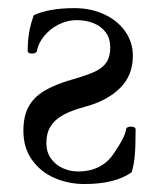

<svg xmlns="http://www.w3.org/2000/svg" viewBox="-20 -445 385 477"><path d="M38.1 -120.1Q38.1 -156.2 51 -179.9Q64 -203.6 89.6 -219Q115.2 -234.4 156.2 -246.6Q159.7 -247.6 163.1 -248.5Q198.2 -258.8 216.8 -267.6Q235.4 -276.4 244.6 -290.3Q253.9 -304.2 253.9 -327.1Q253.9 -349.1 242.9 -364.3Q231.9 -379.4 212.9 -387.2Q193.8 -395 170.4 -395Q147.5 -395 126 -384.3Q104.5 -373.5 89.8 -355.7Q75.2 -337.9 71.8 -318.8Q70.3 -312 59.6 -312Q48.8 -312 48.8 -318.8Q48.8 -343.8 52.5 -365Q56.2 -386.2 64 -407.2Q102.1 -424.8 165 -424.8Q205.1 -424.8 238.3 -409.7Q271.5 -394.5 290.8 -367.4Q310.1 -340.3 310.1 -306.2Q310.1 -256.8 277.3 -225.3Q244.6 -193.8 190.9 -179.7Q158.2 -170.9 137.5 -159.7Q116.7 -148.4 106 -131.6Q95.2 -114.7 95.2 -89.4Q95.2 -67.4 106.4 -51.5Q117.7 -35.6 135.7 -27.3Q153.8 -19 173.8 -19Q202.6 -19 224.6 -29.8Q246.6 -40.5 261.2 -61.5Q291 -104.5 293 -123Q293.9 -130.4 305.2 -130.4Q316.9 -130.4 316.9 -123Q316.9 -80.6 314.7 -57.4Q312.5 -34.2 307.1 -17.1Q266.1 12.2 189.9 12.2Q149.9 12.2 115.2 -2.9Q80.6 -18.1 59.3 -48.1Q38.1 -78.1 38.1 -120.1Z"/></svg>

Font: Junicode Two Beta VF
Style: Regular
Weight: 400
Designer: Peter S. Baker
Foundry: Briery Creek Software
Version: Version 1.031 beta; ttfautohint (v1.8.1.43-b0c9)